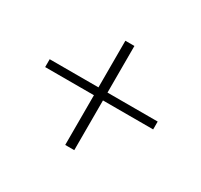

<svg xmlns="http://www.w3.org/2000/svg" viewBox="-101 -660 733 699"><g transform="rotate(30 265.0 -311.0)"><path d="M492 -334C492 -334 281 -334 281 -334C281 -334 281 -530 281 -530C281 -530 243 -530 243 -530C243 -530 243 -334 243 -334C243 -334 38 -334 38 -334C38 -334 38 -301 38 -301C38 -301 243 -301 243 -301C243 -301 243 -92 243 -92C243 -92 281 -92 281 -92C281 -92 281 -301 281 -301C281 -301 492 -301 492 -301C492 -301 492 -334 492 -334Z"/></g></svg>

Font: Abril Fatface Utterance
Style: Regular
Weight: 500
Designer: Veronika Burian, Jos Scaglione
Foundry: TypeTogether
Version: ""